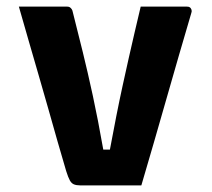

<svg xmlns="http://www.w3.org/2000/svg" viewBox="-20 -560 640 580"><path d="M183 -540Q188 -540 191 -538Q194 -536 196.5 -532.5Q199 -529 200 -523Q215 -464 230 -403Q245 -342 260.5 -270.5Q276 -199 292 -108H312Q322 -162 331.5 -210Q341 -258 350.5 -301.5Q360 -345 369 -385Q378 -425 387 -463.5Q396 -502 405 -540Q440 -540 475 -540Q510 -540 545 -540Q551 -540 554 -537.5Q557 -535 558.5 -530.5Q560 -526 558 -521Q539 -456 520 -391Q501 -326 482.5 -260.5Q464 -195 445 -130Q426 -65 407 0Q358 0 310 0Q262 0 222 0Q211 0 203.5 -3Q196 -6 191 -15Q186 -24 180 -43Q167 -87 153.5 -134Q140 -181 126 -231Q112 -281 97 -332Q82 -383 67 -435.5Q52 -488 37 -540Q74 -540 110 -540Q146 -540 183 -540Z"/></svg>

Font: Recursive ExtraBold
Style: Regular
Weight: 800
Version: Version 1.085